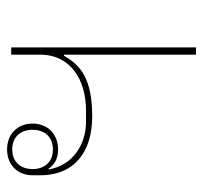

<svg xmlns="http://www.w3.org/2000/svg" viewBox="-36 -552 588 557"><g transform="rotate(-90 258.5 -274.0)"><path d="M378 0H399V-536H378V-453C378 -362 303 -319 216 -319H183C119 -319 57 -356 45 -427L47 -428C58 -410 77 -400 103 -400C146 -400 178 -429 178 -474C178 -519 146 -548 103 -548C60 -548 28 -519 28 -474V-453C28 -348 101 -301 199 -301C314 -301 349 -339 375 -383H378ZM103 -415C66 -415 46 -440 46 -474C46 -508 66 -533 103 -533C140 -533 160 -508 160 -474C160 -440 140 -415 103 -415Z"/></g></svg>

Font: IBM Plex Thai Looped Thin
Style: Regular
Weight: 100
Designer: Mike Abbink, Paul van der Laan, Pieter van Rosmalen, Ben Mitchell, Mark Frömberg
Foundry: Bold Monday
Version: Version 1.0